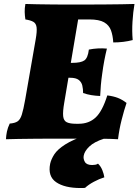

<svg xmlns="http://www.w3.org/2000/svg" viewBox="-20 -699 698 968"><path d="M10 3Q11 -17 15 -36Q19 -55 29 -76Q55 -78 68.5 -87Q82 -96 90 -121Q98 -146 107 -197L160 -501Q167 -541 164.5 -561Q162 -581 148 -589Q134 -597 108 -601Q105 -620 104.5 -638.5Q104 -657 108 -679Q132 -678 167.5 -677.5Q203 -677 242 -676.5Q281 -676 317 -676Q353 -676 378 -676Q452 -676 504 -676.5Q556 -677 593 -677.5Q630 -678 658 -679Q651 -638 648 -590Q645 -542 649 -497Q603 -485 551 -485Q549 -520 539.5 -546Q530 -572 505 -586.5Q480 -601 430 -601H374L337 -382H343Q388 -382 405.5 -394.5Q423 -407 428 -449Q472 -458 519 -454Q512 -426 506 -394.5Q500 -363 495 -325Q491 -298 488.5 -269.5Q486 -241 485 -215Q461 -216 440 -219.5Q419 -223 399 -230Q399 -250 395 -267.5Q391 -285 377 -296Q363 -307 333 -307H325L304 -182Q296 -136 298.5 -113Q301 -90 317 -82.5Q333 -75 363 -75H377Q428 -75 462 -106.5Q496 -138 521 -218Q552 -214 574 -205.5Q596 -197 618 -180Q606 -145 593.5 -96Q581 -47 575 3Q545 1 499 0.5Q453 0 403 0Q353 0 310 0Q284 0 243 0Q202 0 157.5 0.5Q113 1 73.5 1.5Q34 2 10 3ZM424 -21 505 0Q455 16 430.5 39.5Q406 63 402 86Q399 102 408 117.5Q417 133 445 133Q453 133 461 131.5Q469 130 474 126Q488 139 496 159Q504 179 506 195Q480 203 453 217.5Q426 232 409 248Q402 249 397.5 249Q393 249 386 249Q306 249 263 219.5Q220 190 233 126Q238 104 253.5 79.5Q269 55 308.5 29.5Q348 4 424 -21Z"/></svg>

Font: Vollkorn Black
Style: Italic
Weight: 900
Italic angle: -11°
Designer: Friedrich Althausen
Foundry: Friedrich Althausen
Version: Version 5.000; ttfautohint (v1.8.3)